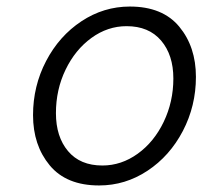

<svg xmlns="http://www.w3.org/2000/svg" viewBox="-20 -561 623 587"><path d="M81 -209Q81 -298 121 -374.5Q161 -451 229 -496Q297 -541 377 -541Q477 -541 528 -479.5Q579 -418 579 -326Q579 -237 539 -160.5Q499 -84 431 -39Q363 6 283 6Q183 6 132 -55.5Q81 -117 81 -209ZM510 -321Q510 -393 472.5 -437Q435 -481 367 -481Q309 -481 259.5 -445Q210 -409 180.5 -348Q151 -287 151 -215Q151 -143 188 -99Q225 -55 293 -55Q351 -55 401 -91Q451 -127 480.5 -188.5Q510 -250 510 -321Z"/></svg>

Font: Be Vietnam Light
Style: Italic
Weight: 300
Italic angle: -9.222°
Designer: Gabriel Lam
Foundry: TypeRant
Version: Version 3.000